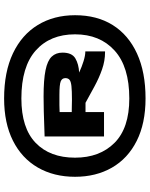

<svg xmlns="http://www.w3.org/2000/svg" viewBox="83 -1017 728 934"><g transform="rotate(-90 447.0 -550.0)"><path d="M435 -206Q314 -206 228.5 -249Q143 -292 98.5 -369.5Q54 -447 54 -549Q54 -652 99 -730Q144 -808 229.5 -851Q315 -894 435 -894Q564 -894 654.5 -851Q745 -808 792.5 -730Q840 -652 840 -549Q840 -442 792 -365.5Q744 -289 653.5 -247.5Q563 -206 435 -206ZM435 -285Q589 -285 668 -356.5Q747 -428 747 -549Q747 -670 668.5 -740Q590 -810 435 -810Q291 -810 219 -740.5Q147 -671 147 -549Q147 -429 219 -357Q291 -285 435 -285ZM660 -403Q618 -403 576.5 -417.5Q535 -432 494.5 -454Q454 -476 414 -498Q409 -498 404.5 -498Q400 -498 396 -498Q389 -498 383 -498Q377 -498 369 -498V-408H250V-697Q323 -700 372.5 -701Q422 -702 444 -702Q526 -702 572.5 -692.5Q619 -683 638.5 -662.5Q658 -642 658 -610Q658 -564 630 -547.5Q602 -531 561 -529Q589 -516 616.5 -507.5Q644 -499 662 -499H664V-403ZM427 -564Q473 -564 495.5 -566.5Q518 -569 526 -576Q534 -583 534 -596Q534 -612 518.5 -618.5Q503 -625 452 -625Q436 -625 425.5 -625Q415 -625 403 -625Q391 -625 369 -624V-565Q391 -565 403.5 -564.5Q416 -564 427 -564Z"/></g></svg>

Font: Georama ExtraExtended ExtraBold
Style: Regular
Weight: 800
Width: 8
Designer: Jean-Baptiste Levee
Foundry: Production Type
Version: Version 1.000